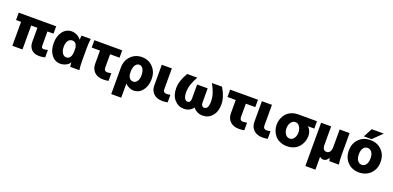

<svg xmlns="http://www.w3.org/2000/svg" viewBox="7 -1757 6179 3015"><g transform="rotate(20 3097.0 -249.5)"><path d="M22 -522.9H647.9V-399.9H546.9V-165Q546.9 -148.9 550.3 -138.9Q553.7 -128.9 560.3 -124.8Q566.9 -120.6 572.3 -119.4Q577.6 -118.2 585.9 -118.2Q608.4 -118.2 652.8 -129.9V-4.9Q608.4 7.8 554.2 7.8Q468.8 7.8 423.8 -40Q378.9 -87.9 378.9 -163.1V-399.9H274.9V0H106V-399.9H22Z M701.2 -263.2Q701.2 -381.8 758.8 -457Q816.4 -532.2 907.7 -532.2Q953.6 -532.2 998.3 -509Q1043 -485.8 1065.9 -450.2Q1071.8 -509.8 1071.8 -522H1226.1Q1215.8 -454.1 1215.8 -359.9V-162.1Q1215.8 -62.5 1226.1 0H1071.8Q1071.8 -5.4 1070.8 -15.9Q1069.8 -26.4 1067.9 -43.7Q1065.9 -61 1064.9 -73.2Q1048.3 -39.6 1002.7 -15.9Q957 7.8 907.7 7.8Q816.4 7.8 758.8 -67.9Q701.2 -143.6 701.2 -263.2ZM1048.8 -251V-280.8Q1048.8 -339.4 1025.9 -370.1Q1002.9 -400.9 963.9 -400.9Q920.9 -400.9 895 -363.5Q869.1 -326.2 869.1 -263.2Q869.1 -196.3 895 -157.2Q920.9 -118.2 963.9 -118.2Q1002.9 -118.2 1025.9 -152.3Q1048.8 -186.5 1048.8 -251Z M1424.8 -175.8V-399.9H1286.6V-522.9H1751.5V-399.9H1593.8V-176.8Q1593.8 -117.2 1650.9 -117.2Q1667.5 -117.2 1713.9 -126V1Q1674.3 9.8 1626.5 9.8Q1530.3 9.8 1477.5 -42.7Q1424.8 -95.2 1424.8 -175.8Z M1991.2 -257.8V-242.2Q1991.2 -183.1 2015.1 -151.6Q2039.1 -120.1 2078.6 -120.1Q2120.1 -120.1 2145.3 -157.2Q2170.4 -194.3 2170.4 -257.8Q2170.4 -323.7 2146 -363.3Q2121.6 -402.8 2082.5 -402.8Q2042 -402.8 2016.6 -363.3Q1991.2 -323.7 1991.2 -257.8ZM2082.5 -529.8Q2193.4 -529.8 2266.8 -453.1Q2340.3 -376.5 2340.3 -257.8Q2340.3 -140.1 2281.7 -65.2Q2223.1 9.8 2132.3 9.8Q2092.8 9.8 2052.2 -10.3Q2011.7 -30.3 1991.2 -59.1V181.2H1824.2V-263.2Q1824.2 -377.9 1897.7 -453.9Q1971.2 -529.8 2082.5 -529.8Z M2413.1 -175.8V-522.9H2581.1V-176.8Q2581.1 -147.9 2595.9 -132.6Q2610.8 -117.2 2639.2 -117.2Q2657.2 -117.2 2701.2 -126V1Q2663.6 9.8 2614.3 9.8Q2519 9.8 2466.1 -43Q2413.1 -95.7 2413.1 -175.8Z M2973.6 8.8Q2877.4 8.8 2814 -63.5Q2750.5 -135.7 2750.5 -253.9Q2750.5 -380.4 2837.4 -522.9H3005.9Q2962.9 -446.3 2941.2 -381.3Q2919.4 -316.4 2919.4 -247.1Q2919.4 -189.5 2938 -152.3Q2956.5 -115.2 2992.7 -115.2Q3014.6 -115.2 3027.6 -132.6Q3040.5 -149.9 3040.5 -183.1V-420.9H3216.8V-183.1Q3216.8 -150.9 3230.5 -133.1Q3244.1 -115.2 3264.6 -115.2Q3304.7 -115.2 3321 -149.7Q3337.4 -184.1 3337.4 -247.1Q3337.4 -372.1 3250.5 -522.9H3419.4Q3505.9 -381.3 3505.9 -253.9Q3505.9 -135.7 3443.8 -63.5Q3381.8 8.8 3285.6 8.8Q3236.8 8.8 3196 -11.2Q3155.3 -31.2 3127.4 -68.8Q3101.1 -31.2 3061.3 -11.2Q3021.5 8.8 2973.6 8.8Z M3693.4 -175.8V-399.9H3555.2V-522.9H4020V-399.9H3862.3V-176.8Q3862.3 -117.2 3919.4 -117.2Q3936 -117.2 3982.4 -126V1Q3942.9 9.8 3895 9.8Q3798.8 9.8 3746.1 -42.7Q3693.4 -95.2 3693.4 -175.8Z M4085.9 -175.8V-522.9H4253.9V-176.8Q4253.9 -147.9 4268.8 -132.6Q4283.7 -117.2 4312 -117.2Q4330.1 -117.2 4374 -126V1Q4336.4 9.8 4287.1 9.8Q4191.9 9.8 4138.9 -43Q4085.9 -95.7 4085.9 -175.8Z M4694.3 7.8Q4629.9 7.8 4578.1 -14.9Q4526.4 -37.6 4494.4 -75.4Q4462.4 -113.3 4445.6 -159.7Q4428.7 -206.1 4428.7 -256.8Q4428.7 -307.6 4445.6 -354.5Q4462.4 -401.4 4494.4 -439.5Q4526.4 -477.5 4578.1 -500.2Q4629.9 -522.9 4694.3 -522.9H5006.3V-399.9H4896.5Q4927.7 -377.4 4943.6 -337.6Q4959.5 -297.9 4959.5 -257.8Q4959.5 -207 4942.1 -160.2Q4924.8 -113.3 4892.6 -75.4Q4860.4 -37.6 4808.8 -14.9Q4757.3 7.8 4694.3 7.8ZM4593.3 -255.9Q4593.3 -201.2 4620.6 -160.6Q4647.9 -120.1 4694.3 -120.1Q4740.2 -120.1 4766.8 -160.6Q4793.5 -201.2 4793.5 -255.9Q4793.5 -311 4766.8 -352.5Q4740.2 -394 4694.3 -394Q4663.1 -394 4639.6 -373.3Q4616.2 -352.5 4604.7 -321.8Q4593.3 -291 4593.3 -255.9Z M5075.2 200.2V-522.9H5243.2V-217.8Q5243.2 -121.1 5311 -121.1Q5345.2 -121.1 5365.2 -149.7Q5385.3 -178.2 5385.3 -233.9V-522.9H5551.3V-163.1Q5551.3 -63 5562.5 0H5403.3Q5394 -32.2 5391.1 -50.8Q5354.5 9.8 5308.1 9.8Q5269 9.8 5243.2 -16.1V200.2Z M6164.1 -262.2Q6164.1 -143.6 6089.1 -67.9Q6014.2 7.8 5898.9 7.8Q5782.7 7.8 5708 -67.6Q5633.3 -143.1 5633.3 -262.2Q5633.3 -381.8 5707.8 -457Q5782.2 -532.2 5898.9 -532.2Q6014.2 -532.2 6089.1 -456.8Q6164.1 -381.3 6164.1 -262.2ZM5801.3 -262.2Q5801.3 -196.3 5827.6 -158.2Q5854 -120.1 5898.9 -120.1Q5943.4 -120.1 5969.7 -158.4Q5996.1 -196.8 5996.1 -262.2Q5996.1 -325.7 5969.7 -363.8Q5943.4 -401.9 5898.9 -401.9Q5854 -401.9 5827.6 -364Q5801.3 -326.2 5801.3 -262.2ZM5856.9 -699.2H6059.1L5908.2 -551.8H5779.3Z"/></g></svg>

Font: LT Superior Black
Style: Regular
Weight: 900
Designer: Daniel Lyons
Foundry: LyonsType
Version: Version 2.005